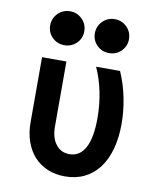

<svg xmlns="http://www.w3.org/2000/svg" viewBox="-87 -852 775 931"><g transform="rotate(10 300.0 -386.5)"><path d="M471 -540H353Q377 -488 390 -425.5Q403 -363 403 -295Q403 -199 376.5 -149.5Q350 -100 299 -100Q256.6 -100 231.8 -132.5Q207 -165 207 -220V-540H87V-220Q87 -167.3 102 -124.7Q117 -82 144.6 -52Q172.3 -22 210.8 -6Q249.3 10 295.9 10Q349 10 391.2 -10.5Q433.5 -31 462.8 -69.5Q492 -108 507.5 -163.5Q523 -219 523 -288Q523 -351 510 -416Q497 -481 471 -540ZM99 -699Q99 -664 123.5 -640Q148 -616 183 -616Q218 -616 242.5 -640Q267 -664 267 -699Q267 -734 242.5 -758.5Q218 -783 183 -783Q148 -783 123.5 -758.5Q99 -734 99 -699ZM319 -699Q319 -664 343.5 -640Q368 -616 403 -616Q438 -616 462.5 -640Q487 -664 487 -699Q487 -734 462.5 -758.5Q438 -783 403 -783Q368 -783 343.5 -758.5Q319 -734 319 -699Z"/></g></svg>

Font: CommitMonoV143 ExtLt
Style: Regular
Weight: 200
Monospace: yes
Designer: Eigil Nikolajsen
Foundry: Eigil Nikolajsen
Version: Version 1.143